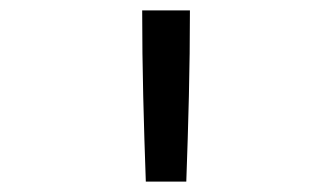

<svg xmlns="http://www.w3.org/2000/svg" viewBox="-20 -792 640 370"><path d="M261 -442Q258 -524 256 -606.5Q254 -689 254 -772H346Q346 -689 344 -606.5Q342 -524 339 -442Z"/></svg>

Font: Zed Mono Extended
Style: Regular
Weight: 400
Width: 7
Monospace: yes
Designer: Belleve Invis
Foundry: Belleve Invis
Version: Version 1.0.0; ttfautohint (v1.8.4)